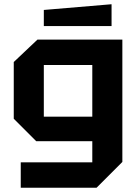

<svg xmlns="http://www.w3.org/2000/svg" viewBox="-20 -747 650 907"><path d="M78 140V20H416V-80H151L45 -186V-454L157 -560H558V18L436 140ZM187 -440V-196H416V-440ZM187 -624V-700L507 -727V-624Z"/></svg>

Font: Tektur SemiBold
Style: Regular
Weight: 600
Designer: Adam Jagosz
Foundry: Adam Jagosz
Version: Version 1.005;gftools[0.9.30]